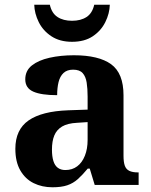

<svg xmlns="http://www.w3.org/2000/svg" viewBox="-20 -783 639 813"><path d="M202 10Q158 10 122.5 -7.5Q87 -25 66 -61.4Q45 -97.7 45 -153Q45 -234 101 -273Q157 -312 269 -316L351 -318.8V-374Q351 -407.6 347 -433.3Q343 -459 330 -473.5Q317 -488 289.5 -488Q264 -488 249 -474Q234 -460 228 -435.5Q222 -411 222 -380Q155 -380 121 -395Q87 -410 87 -447Q87 -483.8 115 -505.9Q143 -528 189.9 -538.5Q236.8 -549 292.8 -549Q398 -549 450.5 -511Q503 -473 503 -379.4V-124.1Q503 -96.6 508.5 -81.3Q514 -66 527.7 -59.5Q541.4 -53 563 -53H567V0H381L360 -69H351.4Q329 -42 309.5 -24.5Q290 -7 265 1.5Q240 10 202 10ZM256.8 -63Q286 -63 306.8 -78.7Q327.7 -94.3 339.3 -123.3Q351 -152.3 351 -191V-266L306 -263Q266 -261 242.9 -247.3Q219.9 -233.5 209.9 -209.3Q200 -185.1 200 -149.4Q200 -121 206 -101.5Q212 -82 224.8 -72.5Q237.6 -63 256.8 -63ZM284.9 -606Q233 -606 197.5 -629.5Q162 -653 144 -689.5Q126 -726 125 -763H191Q199 -727 223.5 -711Q248 -695 285 -695Q322 -695 346.5 -711Q371 -727 379 -763H445Q444 -726 426 -689.5Q408 -653 373 -629.5Q338 -606 284.9 -606Z"/></svg>

Font: Noto Serif Tamil
Style: Regular
Weight: 400
Designer: Indian Type Foundry, Tom Grace, and the Monotype Design Team
Foundry: Monotype Imaging Inc.
Version: Version 2.003